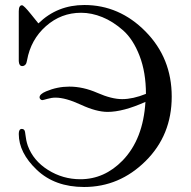

<svg xmlns="http://www.w3.org/2000/svg" viewBox="-20 -725 762 767"><path d="M55 -190Q55 -210 67 -210Q78 -210 80 -198Q81 -193 82 -184Q83 -175 85 -165Q87 -155 91 -143Q113 -83 172 -46Q231 -9 301 -9Q397 -9 470 -84Q552 -169 561 -318Q472 -278 410 -278Q365 -278 303.5 -306.5Q242 -335 202 -335Q186 -335 169 -330Q152 -325 149 -325Q145 -325 141.5 -328.5Q138 -332 138 -336Q138 -349 164 -360Q209 -379 257 -379Q312 -379 369 -354Q426 -329 468 -329Q511 -329 563 -350Q563 -436 537.5 -502Q512 -568 472 -603.5Q432 -639 389 -656.5Q346 -674 304 -674Q224 -674 163.5 -620.5Q103 -567 88 -484Q86 -474 84 -470Q78 -461 69 -461Q56 -461 55 -481V-680Q55 -704 68 -704Q75 -704 104 -668Q121 -647 133 -632H134Q209 -705 317 -705Q457 -705 561.5 -599Q666 -493 666 -339Q666 -185 561.5 -81.5Q457 22 316 22Q199 22 127 -46.5Q55 -115 55 -190Z"/></svg>

Font: CMU Serif
Style: Roman
Weight: 500
Version: Version 0.7.0